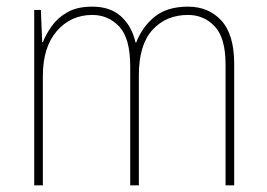

<svg xmlns="http://www.w3.org/2000/svg" viewBox="-20 -558 803 578"><path d="M546 -538Q608 -538 646.5 -496Q685 -454 685 -366V0H659V-364Q659 -444 626.5 -478.5Q594 -513 546 -513Q480 -513 439 -468Q398 -423 398 -331V0H372V-358Q372 -443 339 -478Q306 -513 258 -513Q193 -513 151 -464.5Q109 -416 109 -329V0H83V-528H103L107 -431H109Q118 -454 135.5 -479Q153 -504 182.5 -521Q212 -538 258 -538Q312 -538 344.5 -508.5Q377 -479 388 -430H390Q408 -477 445.5 -507.5Q483 -538 546 -538Z"/></svg>

Font: Noto Sans Lao Looped SemiCondensed Thin
Style: Regular
Weight: 100
Width: 4
Designer: Mark Frömberg, Ben Mitchell
Foundry: The Fontpad Ltd
Version: Version 1.002; ttfautohint (v1.8.4.7-5d5b)